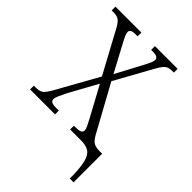

<svg xmlns="http://www.w3.org/2000/svg" viewBox="-263 -828 1153 1153"><g transform="rotate(45 313.0 -252.0)"><path d="M553 210Q553 124 542 78.5Q531 33 506.5 16.5Q482 0 442 0H346V-32H357Q388 -32 400 -38Q412 -44 412 -58Q412 -69 405 -84Q398 -99 380 -133L278 -321L180 -143Q164 -110 155 -90.5Q146 -71 146 -58Q146 -45 157 -38.5Q168 -32 197 -32H218V0H6V-32H21Q54 -32 69.5 -43.5Q85 -55 106 -91L256 -360L109 -632Q92 -662 76 -672Q60 -682 34 -682H17V-714H237V-682H222Q193 -682 184.5 -675Q176 -668 176 -658Q176 -640 201 -595L295 -419L388 -594Q398 -613 405 -628.5Q412 -644 412 -657Q412 -682 368 -682H352V-714H545V-682H531Q502 -682 486.5 -670.5Q471 -659 450 -622L316 -380L475 -90Q494 -55 512 -44Q530 -33 561 -33H585V210Z"/></g></svg>

Font: Noto Serif SemiCondensed Light
Style: Regular
Weight: 300
Width: 4
Designer: Monotype Design Team
Foundry: Monotype Imaging Inc.
Version: Version 2.013